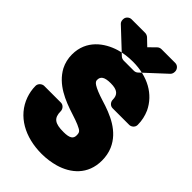

<svg xmlns="http://www.w3.org/2000/svg" viewBox="-290 -1041 1192 1192"><g transform="rotate(45 306.0 -445.0)"><path d="M321 -144C246 -144 218 -163 218 -224C218 -240 204 -262 181 -262H34C18 -262 -4 -247 -4 -224C-4 -193 2 -164 11 -138C54 -17 174 48 321 48C363 48 402 42 438 32C532 5 616 -63 616 -188C616 -221 610 -253 598 -281C554 -383 450 -425 354 -454C309 -468 278 -481 259 -493C242 -504 240 -513 240 -521C240 -550 259 -566 315 -566C373 -566 396 -546 396 -501C396 -485 410 -464 433 -464H579C595 -464 616 -478 616 -501C616 -539 608 -573 594 -605C548 -702 448 -758 318 -758C276 -758 237 -753 201 -742C112 -715 18 -648 18 -522C18 -486 26 -454 41 -424C91 -331 191 -291 282 -262C310 -253 333 -245 349 -238C386 -221 394 -217 394 -187C394 -159 377 -144 321 -144ZM317 -884 362 -928C369 -935 380 -938 388 -938H509C532 -938 546 -917 546 -901V-896C546 -885 541 -874 534 -868L386 -731C379 -725 370 -722 361 -722H272C262 -722 251 -727 246 -732L99 -870C91 -877 88 -888 88 -897V-901C88 -924 109 -938 125 -938H245C255 -938 265 -933 271 -928Z"/></g></svg>

Font: Asimov Print
Style: E
Weight: 500
Designer: Google
Version: Version 2.000980; 2014